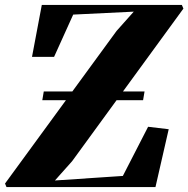

<svg xmlns="http://www.w3.org/2000/svg" viewBox="-44 -763 768 783"><path d="M-17.5 0 -23.5 -14.5 225 -354.5H128.5L134.5 -390H251L431.5 -637L501.5 -715.5L254.5 -703.5L176.5 -531H86.5L126.5 -743H697.5L704 -728L457.5 -390H545.5L539.5 -354.5H431.5L250 -105.5L180 -27L457 -45.5L560 -246L644 -236L590 0Z"/></svg>

Font: Merriweather 144pt Black
Style: Italic
Weight: 900
Italic angle: -7.8°
Version: Version 2.101